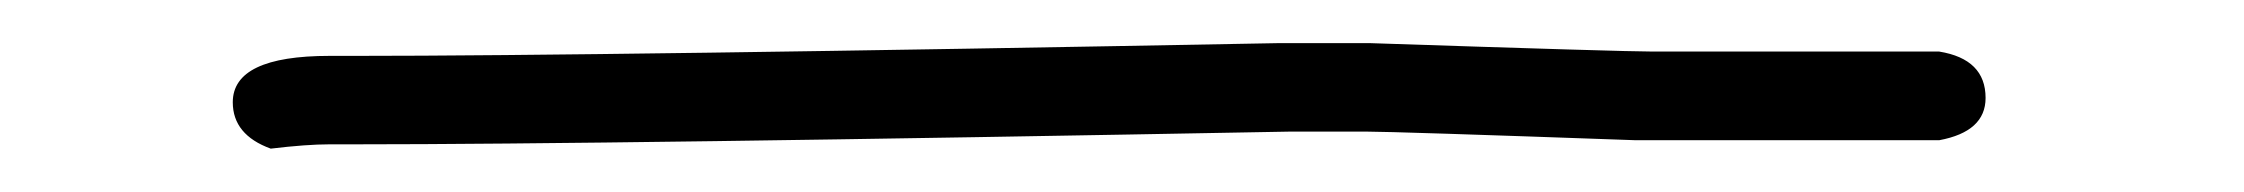

<svg xmlns="http://www.w3.org/2000/svg" viewBox="-20 -313 1040 89"><path d="M572.3 -293H615.2Q732.4 -289.1 746.1 -289.1H878.9Q900.4 -285.6 900.4 -267.6Q900.4 -252 878.9 -248H738.3Q626 -252 613.3 -252H578.1Q261.2 -246.1 144.5 -246.1H132.8Q122.1 -246.1 105.5 -244.1Q87.9 -250.5 87.9 -265.6Q87.9 -287.1 132.8 -287.1H144.5Q257.8 -287.1 572.3 -293Z"/></svg>

Font: CEF Fonts CJK
Style: Regular
Weight: 400
Designer: PartyBoss (派对大魔王)
Version: Release 2.25